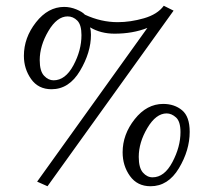

<svg xmlns="http://www.w3.org/2000/svg" viewBox="-20 -634 720 667"><path d="M462 -89Q462 -51 476.5 -34.5Q491 -18 510 -18Q551 -18 579 -71Q607 -124 607 -175Q607 -212 591.5 -226Q576 -240 559 -240Q522 -240 492 -189.5Q462 -139 462 -89ZM406 -105Q406 -167 448 -220Q490 -273 547 -273Q586 -273 612.5 -251Q639 -229 639 -176Q639 -112 601.5 -49.5Q564 13 503 13Q457 13 431.5 -22.5Q406 -58 406 -105ZM389 -557Q433 -557 480 -570.5Q527 -584 549 -614L583 -597L145 13L109 -3L492 -537Q441 -517 378 -517Q330 -517 293 -539Q296 -528 296 -513Q296 -452 258 -388Q220 -324 159 -324Q113 -324 88 -359.5Q63 -395 63 -440Q63 -503 105 -556.5Q147 -610 203 -610Q224 -610 245 -601.5Q266 -593 275 -583Q331 -557 389 -557ZM118 -425Q118 -387 133 -371Q148 -355 166 -355Q207 -355 235 -407Q263 -459 263 -512Q263 -548 248.5 -562.5Q234 -577 215 -577Q178 -577 148 -526Q118 -475 118 -425Z"/></svg>

Font: Libertinus Sans
Style: Regular
Weight: 400
Designer: Philipp H. Poll
Foundry: Khaled Hosny
Version: Version 6.1